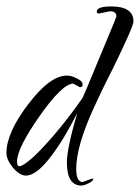

<svg xmlns="http://www.w3.org/2000/svg" viewBox="-21 -540 435 597"><path d="M232 37Q187 37 187 -35Q187 -78 219 -188Q198 -147 178.5 -114.5Q159 -82 137 -53Q92 6 60 6Q40 6 19 -19Q-1 -44 -1 -64Q-1 -127 66 -215Q134 -305 187 -305Q202 -305 218 -296Q236 -288 236 -277Q236 -269 227 -269L207 -280Q173 -280 102 -179Q32 -79 32 -38Q32 -23 39 -23Q49 -23 75 -45Q101 -67 145.5 -118.5Q190 -170 236 -236Q248 -263 262.5 -298.5Q277 -334 298 -384Q299 -386 305.5 -402Q312 -418 320.5 -438Q329 -458 335 -473Q341 -488 341 -489Q341 -505 321 -505L287 -498Q280 -498 280 -504Q280 -520 325 -520Q394 -520 394 -473Q394 -458 332 -331Q299 -266 284.5 -234.5Q270 -203 269 -201Q216 -84 216 -15Q216 26 236 26L266 15L269 16Q269 23 254.5 30Q240 37 232 37Z"/></svg>

Font: Qwigley
Style: Regular
Weight: 400
Designer: Robert E. Leuschke
Foundry: Robert E. Leuschke
Version: Version 1.010; ttfautohint (v1.8.3)